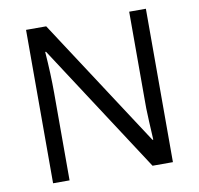

<svg xmlns="http://www.w3.org/2000/svg" viewBox="-79 -797 913 880"><g transform="rotate(-10 377.0 -357.0)"><path d="M655.8 0H561L170.9 -599.1H167Q174.8 -493.7 174.8 -405.8V0H98.1V-713.9H191.9L581.1 -117.2H585Q584 -130.4 580.6 -201.9Q577.1 -273.4 578.1 -304.2V-713.9H655.8Z"/></g></svg>

Font: Zoram GWebM
Style: Regular
Weight: 400
Foundry: Ascender Corporation
Version: Version 1.000